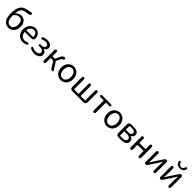

<svg xmlns="http://www.w3.org/2000/svg" viewBox="741 -3280 5760 5760"><g transform="rotate(45 3621.5 -399.5)"><path d="M315.4 -63.5Q377.9 -63.5 418.5 -120.6Q459 -177.7 459 -268.6Q459 -354.5 420.9 -403.8Q382.8 -453.1 313.5 -453.1Q226.6 -453.1 153.3 -361.3Q147.5 -354.5 147.5 -343.8V-311.5Q147.5 -192.4 189.9 -127.9Q232.4 -63.5 315.4 -63.5ZM472.7 -799.8Q479.5 -801.8 485.4 -801.8Q494.1 -801.8 502.9 -797.9Q517.6 -790 521.5 -774.4Q523.4 -767.6 523.4 -760.7Q523.4 -749 517.6 -738.3Q509.8 -720.7 492.2 -714.8Q464.8 -705.1 418.9 -698.2Q366.2 -690.4 339.8 -685.1Q313.5 -679.7 278.3 -668.5Q243.2 -657.2 226.6 -641.1Q210 -625 191.9 -598.1Q173.8 -571.3 165 -533.2Q156.2 -495.1 151.4 -440.4Q151.4 -438.5 153.3 -437.5Q155.3 -436.5 157.2 -438.5Q192.4 -480.5 239.3 -502.4Q286.1 -524.4 335.9 -524.4Q433.6 -524.4 493.7 -455.6Q553.7 -386.7 553.7 -268.6Q553.7 -142.6 485.4 -64.9Q417 12.7 316.4 12.7Q193.4 12.7 126.5 -76.2Q59.6 -165 59.6 -329.1Q59.6 -407.2 67.9 -468.8Q76.2 -530.3 90.3 -574.7Q104.5 -619.1 128.4 -652.8Q152.3 -686.5 178.2 -708Q204.1 -729.5 242.2 -745.1Q280.3 -760.7 315.4 -769Q350.6 -777.3 400.4 -785.2Q449.2 -792 472.7 -799.8Z M918 12.7Q806.6 12.7 732.4 -64Q658.2 -140.6 658.2 -271.5Q658.2 -335 678.7 -389.6Q699.2 -444.3 733.4 -480.5Q767.6 -516.6 812 -536.6Q856.4 -556.6 903.3 -556.6Q998 -556.6 1054.2 -497.6Q1110.4 -438.5 1118.2 -335Q1118.2 -331.1 1118.2 -328.1Q1118.2 -296.9 1094.7 -274.4Q1067.4 -250 1030.3 -250H758.8Q754.9 -250 752.4 -247.1Q750 -244.1 750 -240.2Q756.8 -157.2 805.7 -108.4Q854.5 -59.6 929.7 -59.6Q986.3 -59.6 1036.1 -85.9Q1047.9 -91.8 1061.5 -88.4Q1075.2 -85 1082 -73.2Q1088.9 -60.5 1085.4 -46.4Q1082 -32.2 1069.3 -25.4Q997.1 12.7 918 12.7ZM749 -323.2Q749 -320.3 752 -318.4Q753.9 -315.4 757.8 -315.4H1029.3Q1034.2 -315.4 1036.6 -317.9Q1039.1 -320.3 1039.1 -324.2Q1039.1 -324.2 1039.1 -325.2Q1037.1 -402.3 1002 -443.4Q966.8 -484.4 904.3 -484.4Q846.7 -484.4 803.7 -441.4Q749 -388.7 749 -323.2Z M1408.2 12.7Q1304.7 12.7 1230.5 -35.2Q1217.8 -43 1215.8 -58.6Q1214.8 -61.5 1214.8 -64.5Q1214.8 -76.2 1221.7 -85.9Q1229.5 -97.7 1243.7 -100.1Q1257.8 -102.5 1269.5 -94.7Q1326.2 -59.6 1400.4 -59.6Q1458 -59.6 1496.6 -86.4Q1535.2 -113.3 1535.2 -157.2Q1535.2 -203.1 1499.5 -226.6Q1463.9 -250 1396.5 -250H1353.5Q1339.8 -250 1330.6 -259.3Q1321.3 -268.6 1321.3 -282.2Q1321.3 -295.9 1330.6 -305.7Q1339.8 -315.4 1353.5 -315.4H1382.8Q1447.3 -315.4 1480.5 -337.9Q1513.7 -360.4 1513.7 -400.9Q1513.7 -441.4 1482.9 -462.9Q1452.1 -484.4 1401.4 -484.4Q1335 -484.4 1283.2 -455.1Q1270.5 -448.2 1256.3 -451.2Q1242.2 -454.1 1234.4 -465.8Q1225.6 -478.5 1229 -493.2Q1232.4 -507.8 1245.1 -515.6Q1317.4 -556.6 1406.2 -556.6Q1490.2 -556.6 1546.9 -519Q1603.5 -481.4 1603.5 -411.1Q1603.5 -371.1 1580.1 -339.4Q1556.6 -307.6 1515.6 -291Q1512.7 -290 1512.7 -287.6Q1512.7 -285.2 1515.6 -284.2Q1566.4 -271.5 1596.7 -237.8Q1627 -204.1 1627 -150.4Q1627 -77.1 1563 -32.2Q1499 12.7 1408.2 12.7Z M2032.2 -294.9Q2028.3 -286.1 2033.2 -277.3L2185.5 -42Q2190.4 -35.2 2190.4 -27.3Q2190.4 -20.5 2186.5 -14.6Q2178.7 0 2163.1 0Q2139.6 0 2119.1 -11.2Q2098.6 -22.5 2086.9 -43L1965.8 -236.3Q1960.9 -245.1 1951.2 -245.1H1863.3Q1853.5 -245.1 1853.5 -235.4V-45.9Q1853.5 -26.4 1840.3 -13.2Q1827.1 0 1808.6 0Q1790 0 1776.4 -13.2Q1762.7 -26.4 1762.7 -45.9V-497.1Q1762.7 -516.6 1776.4 -529.8Q1790 -543 1808.6 -543Q1827.1 -543 1840.3 -529.8Q1853.5 -516.6 1853.5 -497.1V-329.1Q1853.5 -319.3 1863.3 -319.3H1949.2Q1959 -319.3 1962.9 -328.1L2012.7 -440.4Q2041 -503.9 2071.3 -529.3Q2101.6 -554.7 2143.6 -556.6Q2144.5 -556.6 2145.5 -556.6Q2162.1 -556.6 2171.9 -542Q2179.7 -531.2 2179.7 -517.6Q2179.7 -512.7 2178.7 -507.8Q2173.8 -482.4 2127.9 -463.9Q2099.6 -453.1 2074.2 -392.6Z M2277.3 -271.5Q2277.3 -336.9 2297.9 -391.6Q2318.4 -446.3 2353.5 -481.9Q2388.7 -517.6 2434.1 -537.1Q2479.5 -556.6 2529.8 -556.6Q2580.1 -556.6 2625.5 -537.1Q2670.9 -517.6 2705.6 -481.9Q2740.2 -446.3 2760.7 -391.6Q2781.2 -336.9 2781.2 -271.5Q2781.2 -205.1 2760.7 -150.9Q2740.2 -96.7 2705.6 -61Q2670.9 -25.4 2625.5 -6.3Q2580.1 12.7 2529.8 12.7Q2479.5 12.7 2434.1 -6.3Q2388.7 -25.4 2353.5 -61Q2318.4 -96.7 2297.9 -150.9Q2277.3 -205.1 2277.3 -271.5ZM2687.5 -271.5Q2687.5 -364.3 2643.6 -422.9Q2599.6 -481.4 2529.3 -481.4Q2459 -481.4 2416 -423.3Q2373 -365.2 2373 -271.5Q2373 -177.7 2416 -120.6Q2459 -63.5 2529.8 -63.5Q2600.6 -63.5 2644 -120.6Q2687.5 -177.7 2687.5 -271.5Z M3008.8 0Q2973.6 0 2948.7 -24.9Q2923.8 -49.8 2923.8 -85V-498Q2923.8 -516.6 2937 -529.8Q2950.2 -543 2968.8 -543Q2987.3 -543 3000.5 -529.8Q3013.7 -516.6 3013.7 -498V-84Q3013.7 -74.2 3023.4 -74.2H3196.3Q3206.1 -74.2 3206.1 -84V-499Q3206.1 -517.6 3218.8 -530.3Q3231.4 -543 3250 -543Q3268.6 -543 3281.2 -530.3Q3293.9 -517.6 3293.9 -499V-84Q3293.9 -74.2 3303.7 -74.2H3477.5Q3487.3 -74.2 3487.3 -84V-498Q3487.3 -516.6 3500.5 -529.8Q3513.7 -543 3532.2 -543Q3550.8 -543 3564 -529.8Q3577.1 -516.6 3577.1 -498V-85Q3577.1 -49.8 3552.2 -24.9Q3527.3 0 3492.2 0Z M3879.9 -45.9V-459Q3879.9 -468.8 3870.1 -468.8H3735.4Q3719.7 -468.8 3709 -479.5Q3698.2 -490.2 3698.2 -505.9Q3698.2 -521.5 3709 -532.2Q3719.7 -543 3735.4 -543H4117.2Q4131.8 -543 4143.1 -532.2Q4154.3 -521.5 4154.3 -505.9Q4154.3 -490.2 4143.1 -479.5Q4131.8 -468.8 4117.2 -468.8H3980.5Q3970.7 -468.8 3970.7 -459V-45.9Q3970.7 -26.4 3957.5 -13.2Q3944.3 0 3925.3 0Q3906.2 0 3893.1 -13.2Q3879.9 -26.4 3879.9 -45.9Z M4232.4 -271.5Q4232.4 -336.9 4252.9 -391.6Q4273.4 -446.3 4308.6 -481.9Q4343.8 -517.6 4389.2 -537.1Q4434.6 -556.6 4484.9 -556.6Q4535.2 -556.6 4580.6 -537.1Q4626 -517.6 4660.6 -481.9Q4695.3 -446.3 4715.8 -391.6Q4736.3 -336.9 4736.3 -271.5Q4736.3 -205.1 4715.8 -150.9Q4695.3 -96.7 4660.6 -61Q4626 -25.4 4580.6 -6.3Q4535.2 12.7 4484.9 12.7Q4434.6 12.7 4389.2 -6.3Q4343.8 -25.4 4308.6 -61Q4273.4 -96.7 4252.9 -150.9Q4232.4 -205.1 4232.4 -271.5ZM4642.6 -271.5Q4642.6 -364.3 4598.6 -422.9Q4554.7 -481.4 4484.4 -481.4Q4414.1 -481.4 4371.1 -423.3Q4328.1 -365.2 4328.1 -271.5Q4328.1 -177.7 4371.1 -120.6Q4414.1 -63.5 4484.9 -63.5Q4555.7 -63.5 4599.1 -120.6Q4642.6 -177.7 4642.6 -271.5Z M4963.9 0Q4928.7 0 4903.8 -24.9Q4878.9 -49.8 4878.9 -85V-458Q4878.9 -493.2 4903.8 -518.1Q4928.7 -543 4963.9 -543H5087.9Q5182.6 -543 5235.4 -509.8Q5288.1 -476.6 5288.1 -405.3Q5288.1 -361.3 5264.6 -332.5Q5241.2 -303.7 5199.2 -291Q5197.3 -290 5197.3 -287.6Q5197.3 -285.2 5199.2 -284.2Q5249 -272.5 5280.3 -240.7Q5311.5 -209 5311.5 -156.2Q5311.5 -77.1 5253.4 -38.6Q5195.3 0 5095.7 0ZM4968.8 -325.2Q4968.8 -315.4 4978.5 -315.4H5072.3Q5198.2 -315.4 5198.2 -397.5Q5198.2 -477.5 5078.1 -477.5H4978.5Q4968.8 -477.5 4968.8 -467.8ZM4968.8 -75.2Q4968.8 -65.4 4978.5 -65.4H5085.9Q5153.3 -65.4 5187 -89.8Q5220.7 -114.3 5220.7 -161.1Q5220.7 -203.1 5184.6 -226.6Q5148.4 -250 5080.1 -250H4978.5Q4968.8 -250 4968.8 -240.2Z M5445.3 -45.9V-497.1Q5445.3 -516.6 5459 -529.8Q5472.7 -543 5491.2 -543Q5509.8 -543 5522.9 -529.8Q5536.1 -516.6 5536.1 -497.1V-333Q5536.1 -323.2 5545.9 -323.2H5789.1Q5798.8 -323.2 5798.8 -333V-497.1Q5798.8 -516.6 5812 -529.8Q5825.2 -543 5844.2 -543Q5863.3 -543 5876.5 -529.8Q5889.6 -516.6 5889.6 -497.1V-45.9Q5889.6 -26.4 5876.5 -13.2Q5863.3 0 5844.2 0Q5825.2 0 5812 -13.2Q5798.8 -26.4 5798.8 -45.9V-232.4Q5798.8 -242.2 5789.1 -242.2H5545.9Q5536.1 -242.2 5536.1 -232.4V-45.9Q5536.1 -26.4 5522.9 -13.2Q5509.8 0 5491.2 0Q5472.7 0 5459 -13.2Q5445.3 -26.4 5445.3 -45.9Z M6116.2 0Q6098.6 0 6085.9 -12.2Q6073.2 -24.4 6073.2 -43V-498Q6073.2 -516.6 6086.4 -529.8Q6099.6 -543 6118.2 -543Q6136.7 -543 6149.4 -529.8Q6162.1 -516.6 6162.1 -498V-316.4Q6162.1 -291 6160.6 -258.3Q6159.2 -225.6 6156.7 -184.1Q6154.3 -142.6 6153.3 -118.2Q6153.3 -116.2 6155.3 -116.2Q6157.2 -116.2 6158.2 -118.2Q6194.3 -173.8 6229.5 -232.4L6412.1 -507.8Q6435.5 -543 6477.5 -543Q6495.1 -543 6507.8 -530.8Q6520.5 -518.6 6520.5 -501V-44.9Q6520.5 -26.4 6507.3 -13.2Q6494.1 0 6475.6 0Q6457 0 6444.3 -13.2Q6431.6 -26.4 6431.6 -44.9V-226.6Q6431.6 -268.6 6440.4 -425.8Q6440.4 -427.7 6438.5 -427.7Q6436.5 -427.7 6435.5 -426.8Q6378.9 -335 6364.3 -310.5L6181.6 -35.2Q6158.2 0 6116.2 0Z M6747.1 0Q6729.5 0 6716.8 -12.2Q6704.1 -24.4 6704.1 -43V-498Q6704.1 -516.6 6717.3 -529.8Q6730.5 -543 6749 -543Q6767.6 -543 6780.3 -529.8Q6793 -516.6 6793 -498V-316.4Q6793 -291 6791.5 -258.3Q6790 -225.6 6787.6 -184.1Q6785.2 -142.6 6784.2 -118.2Q6784.2 -116.2 6786.1 -116.2Q6788.1 -116.2 6789.1 -118.2Q6825.2 -173.8 6860.4 -232.4L7043 -507.8Q7066.4 -543 7108.4 -543Q7126 -543 7138.7 -530.8Q7151.4 -518.6 7151.4 -501V-44.9Q7151.4 -26.4 7138.2 -13.2Q7125 0 7106.4 0Q7087.9 0 7075.2 -13.2Q7062.5 -26.4 7062.5 -44.9V-226.6Q7062.5 -268.6 7071.3 -425.8Q7071.3 -427.7 7069.3 -427.7Q7067.4 -427.7 7066.4 -426.8Q7009.8 -335 6995.1 -310.5L6812.5 -35.2Q6789.1 0 6747.1 0ZM6760.7 -774.4Q6760.7 -777.3 6760.7 -781.2Q6760.7 -791 6768.6 -799.8Q6778.3 -810.5 6793.5 -810.5Q6808.6 -810.5 6819.8 -800.3Q6831.1 -790 6835 -774.4Q6852.5 -694.3 6931.6 -694.3Q7009.8 -694.3 7026.4 -773.4Q7029.3 -790 7041 -800.3Q7052.7 -810.5 7067.9 -810.5Q7083 -810.5 7093.8 -799.8Q7101.6 -791 7101.6 -780.3Q7101.6 -777.3 7100.6 -773.4Q7088.9 -714.8 7047.4 -677.7Q7005.9 -640.6 6931.2 -640.6Q6856.4 -640.6 6814.9 -677.7Q6773.4 -714.8 6760.7 -774.4Z"/></g></svg>

Font: Gen Jyuu GothicX Regular
Style: Regular
Weight: 400
Designer: [Source Han Sans]
Ryoko NISHIZUKA  (kana & ideographs); Paul D. Hunt (Latin, Greek & Cyrillic); Wenlong ZHANG  (bopomofo
Version: Version 1.002.20150607